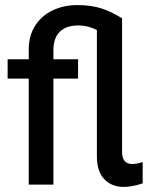

<svg xmlns="http://www.w3.org/2000/svg" viewBox="-20 -726 605 755"><path d="M361 -112V-608Q325 -626 289 -626Q240 -626 215 -601Q190 -576 190 -529V-493H287V-417H190V0H93V-417H10V-493H93V-531Q93 -586 118.5 -625.5Q144 -665 187.5 -685.5Q231 -706 284 -706Q337 -706 377 -693.5Q417 -681 460 -654V-129Q460 -81 500 -81Q518 -81 541 -89V-5Q500 9 466 9Q419 9 390 -21.5Q361 -52 361 -112Z"/></svg>

Font: Hanken Grotesk Medium
Style: Regular
Weight: 500
Designer: Alfredo Marco Pradil
Foundry: Hanken Design Co.
Version: Version 3.014